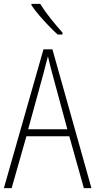

<svg xmlns="http://www.w3.org/2000/svg" viewBox="-20 -969 491 989"><path d="M412 0 337 -267H116L40 0H0L204 -715H250L451 0ZM249 -591Q243 -614 237.5 -635Q232 -656 227 -679Q221 -657 215.5 -636Q210 -615 204 -591L125 -303H327ZM187 -949Q210 -912 241.5 -872.5Q273 -833 302 -801V-791H277Q256 -810 230.5 -836.5Q205 -863 181.5 -890.5Q158 -918 142 -942V-949Z"/></svg>

Font: Noto Sans Lao Condensed ExtraLight
Style: Regular
Weight: 200
Width: 3
Designer: Monotype Design Team
Foundry: Monotype Imaging Inc.
Version: Version 2.003; ttfautohint (v1.8.4.7-5d5b)